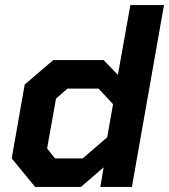

<svg xmlns="http://www.w3.org/2000/svg" viewBox="-20 -734 664 754"><path d="M26 -112 77 -402 189 -498H387L443 -440L492 -714H624L498 0H374L387 -77L298 0H118ZM305 -112 401 -195 424 -325 367 -386H245L200 -347L165 -151L196 -112Z"/></svg>

Font: Chakra Petch
Style: Bold Italic
Weight: 700
Italic angle: -10°
Designer: Katatrad Aksorn Co.,Ltd.
Foundry: Cadson Demak Co.,Ltd.
Version: Version 1.000; ttfautohint (v1.6)